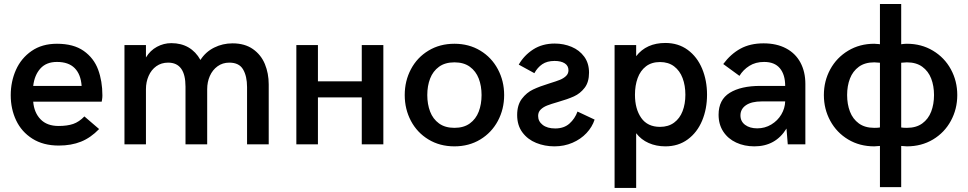

<svg xmlns="http://www.w3.org/2000/svg" viewBox="-20 -709 4752 943"><path d="M32.7 -241.2Q32.7 -308.1 58.3 -365.7Q84 -423.3 135.3 -458.7Q186.5 -494.1 259.8 -494.1Q341.3 -494.1 391.1 -459Q440.9 -423.8 461.9 -367.2Q482.9 -310.5 482.9 -240.7Q482.9 -230 481.4 -220.9Q480 -211.9 479.5 -209.5H143.1Q147.5 -155.8 179.2 -123Q210.9 -90.3 267.6 -90.3Q310.5 -90.3 339.6 -100.3Q368.7 -110.4 394.5 -137.2L466.8 -75.2Q425.3 -32.2 377.7 -13.2Q330.1 5.9 268.6 5.9Q192.4 5.9 139.2 -27.8Q85.9 -61.5 59.3 -117.7Q32.7 -173.8 32.7 -241.2ZM380.9 -287.1Q377 -343.8 346.9 -374.3Q316.9 -404.8 259.8 -404.8Q207.5 -404.8 178.5 -372.6Q149.4 -340.3 143.1 -287.1Z M591.3 -487.8H696.8V-426.8Q717.8 -461.4 751 -479.2Q784.2 -497.1 821.3 -497.1Q869.6 -497.1 905.8 -476.1Q941.9 -455.1 964.4 -414.6Q990.2 -454.6 1032 -475.3Q1073.7 -496.1 1122.1 -496.1Q1182.1 -496.1 1222.2 -468Q1262.2 -439.9 1281 -394.3Q1299.8 -348.6 1299.8 -294.4V0H1193.4V-281.2Q1193.4 -335 1173.8 -368.2Q1154.3 -401.4 1106.4 -401.4Q1073.2 -401.4 1048.6 -383.5Q1023.9 -365.7 1010.7 -335.9Q997.6 -306.2 997.6 -271V0H891.1V-283.2Q891.1 -401.4 805.7 -401.4Q772.5 -401.4 747.8 -383.8Q723.1 -366.2 710 -336.2Q696.8 -306.2 696.8 -271V0H591.3Z M1435.5 0V-487.8H1541.5V-309.6H1756.8V-487.8H1862.8V0H1756.8V-230.5H1541.5V0Z M1967.8 -242.2Q1967.8 -311.5 1998.3 -369.1Q2028.8 -426.8 2084.5 -460.4Q2140.1 -494.1 2211.9 -494.1Q2283.2 -494.1 2338.9 -460.4Q2394.5 -426.8 2425.3 -368.9Q2456.1 -311 2456.1 -242.2Q2456.1 -172.9 2425.3 -115.2Q2394.5 -57.6 2338.9 -23.9Q2283.2 9.8 2211.9 9.8Q2140.1 9.8 2084.5 -23.9Q2028.8 -57.6 1998.3 -115.2Q1967.8 -172.9 1967.8 -242.2ZM2345.2 -242.2Q2345.2 -287.1 2331.3 -323.2Q2317.4 -359.4 2287.6 -381.1Q2257.8 -402.8 2211.9 -402.8Q2166 -402.8 2136.2 -381.1Q2106.4 -359.4 2092.5 -323.2Q2078.6 -287.1 2078.6 -242.2Q2078.6 -197.3 2092.5 -160.9Q2106.4 -124.5 2136.2 -102.8Q2166 -81.1 2211.9 -81.1Q2257.8 -81.1 2287.6 -102.8Q2317.4 -124.5 2331.3 -160.9Q2345.2 -197.3 2345.2 -242.2Z M2520 -144Q2520 -193.4 2543.2 -223.9Q2566.4 -254.4 2598.4 -269.5Q2630.4 -284.7 2679.7 -299.8Q2711.9 -309.6 2730 -316.9Q2748 -324.2 2760 -335.7Q2772 -347.2 2772 -363.8Q2772 -386.2 2753.7 -397.9Q2735.4 -409.7 2703.6 -409.7Q2667 -409.7 2643.3 -393.6Q2619.6 -377.4 2604.5 -349.6L2527.8 -391.6Q2553.7 -437 2598.6 -466.1Q2643.6 -495.1 2704.6 -495.1Q2748.5 -495.1 2787.1 -479Q2825.7 -462.9 2849.4 -430.7Q2873 -398.4 2873 -352.1Q2873 -305.7 2851.3 -277.6Q2829.6 -249.5 2798.8 -235.6Q2768.1 -221.7 2720.2 -208Q2686 -198.2 2667 -190.7Q2647.9 -183.1 2635.5 -170.9Q2623 -158.7 2623 -139.6Q2623 -112.8 2645.5 -95.5Q2668 -78.1 2707 -78.1Q2750 -78.1 2776.9 -102.1Q2803.7 -126 2816.4 -161.1L2900.4 -121.6Q2888.7 -85.4 2860.6 -55.4Q2832.5 -25.4 2791.7 -7.8Q2751 9.8 2703.1 9.8Q2655.3 9.8 2613.5 -7.1Q2571.8 -23.9 2545.9 -58.6Q2520 -93.3 2520 -144Z M2998.5 -487.8H3104.5V-433.1Q3154.8 -498 3248 -498Q3311.5 -498 3357.9 -463.9Q3404.3 -429.7 3428.5 -371.6Q3452.6 -313.5 3452.6 -244.1Q3452.6 -174.3 3428.5 -116.5Q3404.3 -58.6 3357.9 -24.4Q3311.5 9.8 3248 9.8Q3203.1 9.8 3166 -6.6Q3128.9 -22.9 3104.5 -54.7V213.9H2998.5ZM3346.2 -243.7Q3346.2 -289.1 3332.5 -325.4Q3318.8 -361.8 3290.8 -383.1Q3262.7 -404.3 3221.7 -404.3Q3180.2 -404.3 3152.6 -383.1Q3125 -361.8 3111.8 -325.4Q3098.6 -289.1 3098.6 -243.7Q3098.6 -173.8 3129.4 -129.9Q3160.2 -85.9 3221.7 -85.9Q3262.7 -85.9 3290.8 -106.7Q3318.8 -127.4 3332.5 -163.1Q3346.2 -198.7 3346.2 -243.7Z M3509.3 -145.5Q3509.3 -219.2 3564.2 -253.2Q3619.1 -287.1 3714.4 -287.1H3836.4Q3836.4 -342.3 3810.5 -373.5Q3784.7 -404.8 3732.9 -404.8Q3690.9 -404.8 3660.4 -385.5Q3629.9 -366.2 3611.8 -336.4L3532.2 -394.5Q3568.8 -443.8 3616.7 -470Q3664.6 -496.1 3730 -496.1Q3794.4 -496.1 3840.8 -471.4Q3887.2 -446.8 3911.4 -401.6Q3935.5 -356.4 3935.5 -296.9V0H3849.1L3842.8 -77.6Q3789.1 9.8 3685.1 9.8Q3635.7 9.8 3595.7 -8.8Q3555.7 -27.3 3532.5 -62.5Q3509.3 -97.7 3509.3 -145.5ZM3836.4 -210.9H3721.2Q3671.4 -210.9 3644 -192.4Q3616.7 -173.8 3616.7 -142.1Q3616.7 -112.8 3639.6 -95.7Q3662.6 -78.6 3699.2 -78.6Q3736.8 -78.6 3768.1 -97.4Q3799.3 -116.2 3817.4 -146.7Q3835.4 -177.2 3836.4 -210.9Z M4301.8 7.8Q4284.2 9.8 4273.9 9.8Q4202.1 9.8 4145.8 -23.9Q4089.4 -57.6 4057.9 -115.5Q4026.4 -173.3 4026.4 -242.2Q4026.4 -311 4057.9 -368.7Q4089.4 -426.3 4146 -460.2Q4202.6 -494.1 4273.9 -494.1L4285.2 -493.2Q4293.5 -493.2 4301.8 -491.7V-689.5H4406.2V-491.7Q4420.9 -494.1 4434.1 -494.1Q4505.4 -494.1 4562 -460.2Q4618.7 -426.3 4650.1 -368.7Q4681.6 -311 4681.6 -242.2Q4681.6 -173.3 4650.1 -115.5Q4618.7 -57.6 4562.3 -23.9Q4505.9 9.8 4434.1 9.8Q4423.8 9.8 4406.2 7.8V210H4301.8ZM4301.8 -83V-400.9Q4284.2 -402.8 4273.9 -402.8Q4228 -402.8 4198.2 -381.1Q4168.5 -359.4 4154.5 -323.2Q4140.6 -287.1 4140.6 -242.2Q4140.6 -197.3 4154.5 -160.9Q4168.5 -124.5 4198.2 -102.8Q4228 -81.1 4273.9 -81.1Q4293 -81.1 4301.8 -83ZM4567.4 -242.2Q4567.4 -287.1 4553.5 -323.2Q4539.6 -359.4 4509.8 -381.1Q4480 -402.8 4434.1 -402.8Q4423.8 -402.8 4406.2 -400.9V-83Q4415 -81.1 4434.1 -81.1Q4480 -81.1 4509.8 -102.8Q4539.6 -124.5 4553.5 -160.9Q4567.4 -197.3 4567.4 -242.2Z"/></svg>

Font: Acari Sans SemiBold
Style: Regular
Weight: 600
Designer: Alfredo Marco Pradil and Stefan Peev
Foundry: Hanken Design Co.
Version: Version 1.045;January 11, 2019;FontCreator 11.5.0.2425 64-bi